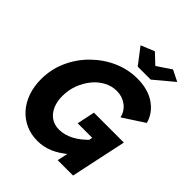

<svg xmlns="http://www.w3.org/2000/svg" viewBox="-250 -1056 1203 1203"><g transform="rotate(45 352.0 -454.0)"><path d="M291 5Q234 5 187 -16Q140 -37 105.5 -75.5Q71 -114 52 -167.5Q33 -221 33 -285Q33 -373 68 -451Q103 -529 163.5 -588.5Q224 -648 299.5 -681.5Q375 -715 458 -715Q551 -715 613.5 -673Q676 -631 696 -560L555 -468Q543 -515 506.5 -542Q470 -569 421 -569Q378 -569 338 -548Q298 -527 267.5 -489.5Q237 -452 219.5 -404.5Q202 -357 202 -304Q202 -257 218 -220Q234 -183 264 -162Q294 -141 336 -141Q384 -141 432.5 -166.5Q481 -192 527 -242L493 -80Q443 -37 393.5 -16Q344 5 291 5ZM520 -252H391L416 -371H681L602 0H466ZM324 -876 414 -913 481 -850 575 -913 649 -876 521 -769H406Z"/></g></svg>

Font: Raleway Thin ExtraBold
Style: Italic
Weight: 800
Italic angle: -12°
Version: Version 4.026